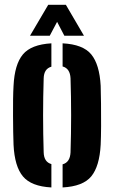

<svg xmlns="http://www.w3.org/2000/svg" viewBox="-20 -794 488 822"><path d="M38 -174Q37 -196.5 36.5 -229.5Q36 -262.5 35.8 -298.8Q35.5 -335 36 -368.8Q36.5 -402.5 38 -427Q42.5 -518.5 78 -561Q113.5 -603.5 200 -608.5V-508.5Q168 -499.5 167 -458.5Q162 -299.5 167 -142Q168 -100.5 200 -91.5V8.5Q114 4 78.2 -38.8Q42.5 -81.5 38 -174ZM248 8.5V-90.5Q280 -99 282 -142Q287 -300.5 282 -458.5Q280 -501 248 -509.5V-608.5Q335.5 -604 370.8 -561Q406 -518 411 -427Q412 -396 412.5 -349Q413 -302 412.8 -254.2Q412.5 -206.5 411 -174Q406 -82 370.8 -39Q335.5 4 248 8.5ZM108.5 -641 186.5 -773.5H262L339.5 -641H255.5L224.5 -700.5L193 -641Z"/></svg>

Font: Big Shoulders Stencil Display ExtraBold
Style: Regular
Weight: 800
Designer: Patric King
Foundry: XO Type Co
Version: Version 1.000